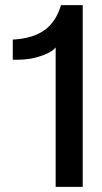

<svg xmlns="http://www.w3.org/2000/svg" viewBox="-20 -732 401 752"><path d="M198 0V-546Q188 -534 170 -525Q152 -516 132 -510Q112 -504 91 -501Q70 -498 53 -498H30V-577Q107 -581 153 -613Q199 -645 219 -712H304V0Z"/></svg>

Font: Firefly Display Medium
Style: Regular
Weight: 500
Designer: Colophon Foundry, Jonny Pinhorn
Foundry: Colophon Foundry
Version: Version 1.200; ttfautohint (v1.8.3)